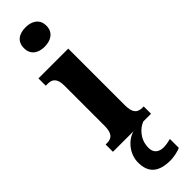

<svg xmlns="http://www.w3.org/2000/svg" viewBox="-340 -756 984 984"><g transform="rotate(-45 151.5 -264.0)"><path d="M145 -628C190 -628 227 -650 227 -698C227 -747 190 -768 145 -768C99 -768 64 -747 64 -698C64 -650 99 -628 145 -628ZM11 0H160C109 14 63 68 63 130C63 206 105 240 190 240C207 240 246 234 264 224V160C244 165 226 168 211 168C179 168 154 152 154 115C154 52 197 13 231 0H287V-53H278C245 -53 223 -67 223 -125V-536H7V-483H21C53 -483 75 -469 75 -415V-125C75 -68 54 -53 21 -53H11Z"/></g></svg>

Font: Noto Serif Georgian ExtraCondensed ExtraBold
Style: Regular
Weight: 800
Width: 2
Designer: Monotype Design Team, Akaki Razmadze
Foundry: Google LLC
Version: Version 2.003